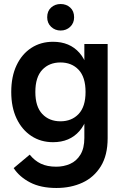

<svg xmlns="http://www.w3.org/2000/svg" viewBox="-20 -749 617 956"><path d="M261 187Q183 187 130 159.5Q77 132 48 88L128 21Q152 51 183.5 66Q215 81 260 81Q297 81 329 67Q361 53 380.5 21Q400 -11 400 -62V-157L416 -291L400 -419V-530H516V-61Q516 24 482 79Q448 134 390.5 160.5Q333 187 261 187ZM244 -41Q183 -41 136 -72Q89 -103 62.5 -159Q36 -215 36 -291Q36 -368 62.5 -424Q89 -480 136 -510.5Q183 -541 244 -541Q327 -541 375.5 -486Q424 -431 424 -334V-249Q424 -152 375.5 -96.5Q327 -41 244 -41ZM281 -145Q337 -145 371.5 -181.5Q406 -218 406 -291Q406 -365 371.5 -401.5Q337 -438 281 -438Q225 -438 190.5 -401.5Q156 -365 156 -291Q156 -218 190.5 -181.5Q225 -145 281 -145ZM282 -597Q254 -597 234.5 -615.5Q215 -634 215 -663Q215 -694 234.5 -711.5Q254 -729 282 -729Q310 -729 329.5 -711.5Q349 -694 349 -663Q349 -634 329.5 -615.5Q310 -597 282 -597Z"/></svg>

Font: Radio Canada Big Medium
Style: Regular
Weight: 500
Designer: Étienne Aubert Bonn
Foundry: Coppers and Brasses
Version: Version 1.001